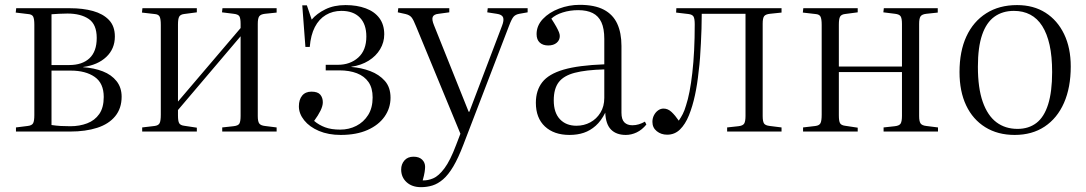

<svg xmlns="http://www.w3.org/2000/svg" viewBox="-20 -544 4493 794"><path d="M46 0V-17L94 -23Q112 -25 117 -34.5Q122 -44 122 -68V-442Q122 -466 117 -475.5Q112 -485 95 -486L45 -492L47 -510H270Q323 -510 364.5 -498.5Q406 -487 430.5 -461.5Q455 -436 455 -393Q455 -342 419.5 -308.5Q384 -275 324 -267V-266Q369 -263 405 -249Q441 -235 462 -208.5Q483 -182 483 -144Q483 -96 456.5 -63.5Q430 -31 382 -15.5Q334 0 270 0ZM271 -22Q309 -22 340.5 -34Q372 -46 390.5 -72.5Q409 -99 409 -143Q409 -200 371.5 -226Q334 -252 273 -252H193V-27Q213 -24 231.5 -23Q250 -22 271 -22ZM193 -275H266Q320 -275 350 -303Q380 -331 380 -387Q380 -443 347 -465.5Q314 -488 259 -488Q241 -488 224 -487Q207 -486 193 -485Z M568 0V-17L619 -23Q635 -25 640 -34.5Q645 -44 645 -70V-441Q645 -466 640 -475.5Q635 -485 619 -486L567 -492L569 -510H794V-493L741 -486Q726 -484 721 -475Q716 -466 716 -442V-124L975 -428V-445Q975 -468 970 -476.5Q965 -485 946 -487L898 -493L900 -510H1124V-492L1076 -487Q1058 -485 1052 -476.5Q1046 -468 1046 -445V-64Q1046 -42 1052 -33.5Q1058 -25 1076 -23L1124 -17V0H899V-17L945 -22Q965 -24 970 -33Q975 -42 975 -65V-394L716 -89V-67Q716 -43 721 -34.5Q726 -26 741 -24L794 -16V0Z M1389 14Q1338 14 1299 -2.5Q1260 -19 1238 -46.5Q1216 -74 1216 -104Q1216 -132 1229.5 -148.5Q1243 -165 1268 -165Q1294 -165 1304.5 -152.5Q1315 -140 1315 -121Q1315 -106 1305.5 -86.5Q1296 -67 1279 -44Q1299 -27 1324.5 -17.5Q1350 -8 1387 -8Q1423 -8 1453.5 -23.5Q1484 -39 1502.5 -68.5Q1521 -98 1521 -141Q1521 -180 1504 -204.5Q1487 -229 1456 -241Q1425 -253 1383 -253H1327V-276H1377Q1428 -276 1461.5 -306Q1495 -336 1495 -393Q1495 -444 1468 -471.5Q1441 -499 1392 -499Q1356 -499 1327.5 -482Q1299 -465 1282 -432Q1265 -399 1261 -350H1243L1230 -522H1249L1269 -463Q1290 -488 1325.5 -505.5Q1361 -523 1409 -523Q1456 -523 1492.5 -509.5Q1529 -496 1549 -469Q1569 -442 1569 -402Q1569 -369 1552 -340.5Q1535 -312 1504.5 -293Q1474 -274 1433 -268V-267Q1474 -264 1511 -250Q1548 -236 1571.5 -209.5Q1595 -183 1595 -140Q1595 -97 1570.5 -62Q1546 -27 1500 -6.5Q1454 14 1389 14Z M1721 230Q1684 230 1661.5 209.5Q1639 189 1639 157Q1639 135 1652.5 119.5Q1666 104 1690 104Q1713 104 1725.5 116Q1738 128 1738 146Q1738 154 1736 167.5Q1734 181 1728 202Q1749 203 1771.5 193.5Q1794 184 1818 152Q1842 120 1866 56L1884 9L1701 -434Q1690 -462 1682 -472Q1674 -482 1657 -486L1625 -493L1627 -510H1838V-493L1794 -487Q1774 -485 1769.5 -474Q1765 -463 1775 -439L1918 -82H1921L2056 -437Q2065 -460 2060.5 -472Q2056 -484 2034 -487L1995 -493L1997 -510H2162V-493L2128 -487Q2112 -484 2104 -475Q2096 -466 2085 -437L1896 55Q1875 110 1854.5 144.5Q1834 179 1812.5 197.5Q1791 216 1768.5 223Q1746 230 1721 230Z M2335 14Q2271 14 2233.5 -21Q2196 -56 2196 -119Q2196 -170 2222.5 -204Q2249 -238 2310.5 -256Q2372 -274 2479 -278V-383Q2479 -426 2467 -452Q2455 -478 2431 -490Q2407 -502 2371 -502Q2337 -502 2307 -492.5Q2277 -483 2260 -467Q2273 -447 2280.5 -433.5Q2288 -420 2291.5 -411Q2295 -402 2295 -395Q2295 -378 2282 -367Q2269 -356 2247 -356Q2225 -356 2212 -368Q2199 -380 2199 -403Q2199 -438 2225 -465.5Q2251 -493 2292 -508.5Q2333 -524 2377 -524Q2439 -524 2477 -504Q2515 -484 2532.5 -446Q2550 -408 2550 -354V-78Q2550 -50 2562 -38Q2574 -26 2595 -26Q2609 -26 2622 -30Q2635 -34 2647 -41L2653 -29Q2635 -7 2613 3.5Q2591 14 2568 14Q2529 14 2507 -8Q2485 -30 2483 -78Q2466 -44 2443.5 -24Q2421 -4 2394.5 5Q2368 14 2335 14ZM2364 -24Q2395 -24 2421 -38Q2447 -52 2463 -78Q2479 -104 2479 -139V-257Q2403 -255 2357 -243Q2311 -231 2290.5 -204Q2270 -177 2270 -129Q2270 -78 2295.5 -51Q2321 -24 2364 -24Z M2739 13Q2714 13 2696 -1.5Q2678 -16 2678 -40Q2678 -55 2684.5 -67.5Q2691 -80 2701.5 -87.5Q2712 -95 2724 -95Q2742 -95 2757 -81Q2772 -67 2787 -45Q2796 -58 2803.5 -72.5Q2811 -87 2817 -108Q2825 -132 2831.5 -165.5Q2838 -199 2843 -242.5Q2848 -286 2850.5 -336Q2853 -386 2853 -443Q2853 -467 2848 -475.5Q2843 -484 2827 -486L2776 -492L2777 -510H3212V-492L3164 -487Q3146 -485 3140 -477Q3134 -469 3134 -446V-64Q3134 -42 3139.5 -33.5Q3145 -25 3164 -23L3212 -17V0H2987V-17L3033 -22Q3052 -24 3057.5 -33Q3063 -42 3063 -65V-487H2882Q2882 -455 2881 -424.5Q2880 -394 2878.5 -365Q2877 -336 2875 -306.5Q2873 -277 2869 -247Q2864 -197 2854 -150.5Q2844 -104 2829 -67Q2814 -30 2792 -8.5Q2770 13 2739 13Z M3301 0V-17L3352 -23Q3368 -25 3373 -34.5Q3378 -44 3378 -70V-441Q3378 -466 3373 -475.5Q3368 -485 3352 -486L3300 -492L3302 -510H3527V-493L3474 -486Q3459 -484 3454 -475Q3449 -466 3449 -442V-269H3710V-445Q3710 -468 3704.5 -476.5Q3699 -485 3681 -487L3633 -493L3635 -510H3858V-492L3811 -487Q3793 -485 3787 -476.5Q3781 -468 3781 -445V-64Q3781 -42 3787 -33.5Q3793 -25 3811 -23L3859 -17V0H3634V-17L3680 -22Q3699 -24 3704.5 -33Q3710 -42 3710 -65V-246H3449V-67Q3449 -43 3454 -34.5Q3459 -26 3474 -24L3527 -16V0Z M4176 14Q4106 14 4054.5 -18Q4003 -50 3975.5 -108Q3948 -166 3948 -246Q3948 -332 3976.5 -393.5Q4005 -455 4058.5 -489Q4112 -523 4186 -523Q4254 -523 4303.5 -491.5Q4353 -460 4380.5 -403Q4408 -346 4408 -269Q4408 -182 4380 -118.5Q4352 -55 4300 -20.5Q4248 14 4176 14ZM4188 -11Q4234 -11 4266 -35.5Q4298 -60 4314.5 -112.5Q4331 -165 4331 -246Q4331 -311 4320.5 -358Q4310 -405 4290 -436.5Q4270 -468 4240.5 -483.5Q4211 -499 4173 -499Q4126 -499 4092.5 -475Q4059 -451 4041.5 -400Q4024 -349 4024 -268Q4024 -180 4044 -123Q4064 -66 4100.5 -38.5Q4137 -11 4188 -11Z"/></svg>

Font: Literata 60pt Light
Style: Regular
Weight: 300
Designer: Latin by Veronika Burian and Jose Scaglione. Greek by Irene Vlachou. Cyrillic by Vera Evstafieva.
Foundry: TypeTogether
Version: Version 3.103;gftools[0.9.29]